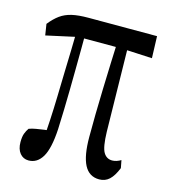

<svg xmlns="http://www.w3.org/2000/svg" viewBox="-92 -598 646 733"><g transform="rotate(15 230.5 -231.5)"><path d="M87.4 61.5Q66.4 61.5 53.2 45.4Q40 29.3 40 1.5Q40 -20 44.7 -32.5Q49.3 -44.9 56.6 -55.2Q69.3 -60.1 84.7 -62.5Q100.1 -64.9 116.2 -67.4Q132.3 -69.8 148.4 -69.8L120.6 -15.6Q125 -62.5 127.4 -108.6Q129.9 -154.8 131.1 -201.9Q132.3 -249 133.5 -295.7Q134.8 -342.3 136.2 -389.2Q137.7 -436 138.2 -483.4H172.4Q172.4 -442.4 172.1 -402.1Q171.9 -361.8 171.4 -320.8Q170.9 -279.8 170.4 -240Q169.9 -200.2 168.7 -160.4Q167.5 -120.6 166 -82.5Q161.6 -5.9 141.6 27.8Q121.6 61.5 87.4 61.5ZM25.9 -416 19 -460Q38.1 -483.9 57.4 -497.8Q76.7 -511.7 102.5 -517.8Q128.4 -523.9 168.5 -523.9H439L441.9 -437.5L321.8 -443.4H150.9ZM366.7 61.5Q326.7 61.5 307.6 24.9Q288.6 -11.7 288.6 -85.9Q288.6 -127 289.3 -174.8Q290 -222.7 291.7 -274.7Q293.5 -326.7 295.2 -379.6Q296.9 -432.6 299.3 -483.4H341.8L348.1 -121.6Q349.6 -61.5 361.6 -41.3Q373.5 -21 396 -21Q404.3 -21 413.3 -23.9Q422.4 -26.9 430.2 -31.7L436 -1.5Q422.9 31.2 406.5 46.4Q390.1 61.5 366.7 61.5Z"/></g></svg>

Font: Scarab Serif
Style: Regular
Weight: 400
Designer: John Roberts
Foundry: Scarab
Version: 1.0